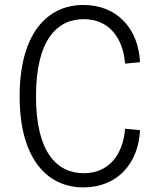

<svg xmlns="http://www.w3.org/2000/svg" viewBox="-20 -762 660 792"><path d="M128.5 -364.5C128.5 -598 215.5 -683 325.5 -683C426.5 -683 487 -610 496 -499.5L557.5 -505.5C551 -644 463 -741.5 324 -741.5C172 -741.5 61 -620 61 -364.5C61 -110.5 172 11 324 11C463 11 551 -86.5 557.5 -225L496 -231C487 -120.5 426.5 -47.5 325.5 -47.5C215.5 -47.5 128.5 -132.5 128.5 -364.5Z"/></svg>

Font: Monaspace Neon ExtraLight
Style: Regular
Weight: 200
Designer: Riley Cran & the Lettermatic Team
Foundry: Lettermatic
Version: Version 1.200 (Monaspace Neon)